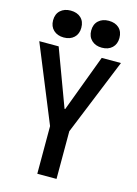

<svg xmlns="http://www.w3.org/2000/svg" viewBox="-138 -1017 776 1090"><g transform="rotate(15 250.0 -472.0)"><path d="M194 0V-280L10 -730H124L248 -396H252L377 -730H490L307 -280V0ZM138 -786Q101 -786 78 -807.5Q55 -829 55 -865Q55 -902 78 -923Q101 -944 138 -944Q176 -944 198.5 -923Q221 -902 221 -865Q221 -829 198.5 -807.5Q176 -786 138 -786ZM362 -786Q325 -786 302 -807.5Q279 -829 279 -865Q279 -902 302 -923Q325 -944 362 -944Q400 -944 422.5 -923Q445 -902 445 -865Q445 -829 422.5 -807.5Q400 -786 362 -786Z"/></g></svg>

Font: M PLUS 1 Code Medium
Style: Regular
Weight: 500
Designer: Coji Morishita
Foundry: UNDERFOREST DESIGN
Version: Version 1.002